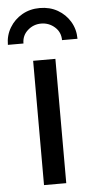

<svg xmlns="http://www.w3.org/2000/svg" viewBox="-84 -807 416 840"><g transform="rotate(-5 124.0 -386.5)"><path d="M74.7 0V-545.9H172.4V0ZM123.5 -773.4Q167.5 -773.4 201.9 -753.7Q236.3 -733.9 256.3 -700.2Q276.4 -666.5 276.4 -625H208.5Q208.5 -660.2 183.1 -682.6Q157.7 -705.1 123.5 -705.1Q89.8 -705.1 64.5 -682.6Q39.1 -660.2 39.1 -625H-29.3Q-29.3 -666.5 -9 -700.2Q11.2 -733.9 45.7 -753.7Q80.1 -773.4 123.5 -773.4Z"/></g></svg>

Font: Inter Cardless
Style: Regular
Weight: 400
Designer: Rasmus Andersson
Foundry: rsms
Version: Version 4.001;git-9221beed3